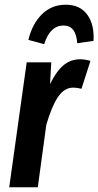

<svg xmlns="http://www.w3.org/2000/svg" viewBox="-20 -793 416 813"><path d="M363 -535 325 -417Q307 -422 290 -422Q252 -422 225 -381.5Q198 -341 176 -264L140 0H19L93 -529H197L192 -437Q217 -489 247.5 -515.5Q278 -542 320 -542Q340 -542 363 -535ZM100 -624Q117 -693 158 -733Q199 -773 258 -773Q319 -773 349.5 -731Q380 -689 376 -620L307 -610Q302 -685 249 -685Q192 -685 167 -606Z"/></svg>

Font: Fira Sans Extra Condensed Medium
Style: Italic
Weight: 500
Width: 3
Italic angle: -8°
Designer: Carrois Corporate & Edenspiekermann AG
Foundry: Carrois Corporate GbR & Edenspiekermann AG
Version: Version 4.203